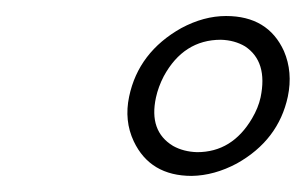

<svg xmlns="http://www.w3.org/2000/svg" viewBox="-20 -630 384 241"><path d="M307.1 -507.8Q316.4 -552.7 287.6 -571.8Q274.4 -579.6 257.3 -580.1Q210.4 -580.1 185.5 -534.2Q178.7 -521 175.8 -507.8Q166.5 -465.3 197.3 -446.8Q210.4 -439.5 227.5 -439Q271.5 -439 296.4 -481.4Q304.2 -494.6 307.1 -507.8ZM142.1 -508.8Q153.8 -564.5 207.5 -594.7Q235.8 -609.9 263.7 -609.9Q316.4 -609.9 336.4 -565.9Q347.7 -539.6 341.3 -508.8Q329.6 -454.1 277.3 -424.8Q249 -409.7 220.7 -409.2Q168.5 -409.2 147.9 -452.6Q135.7 -478.5 142.1 -508.8Z"/></svg>

Font: Linux Libertine Display Slanted O
Style: Slanted
Weight: 400
Designer: Philipp H. Poll
Foundry: Philipp H. Poll
Version: Version 5.0.9